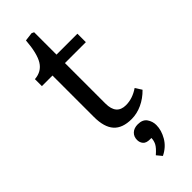

<svg xmlns="http://www.w3.org/2000/svg" viewBox="-304 -712 1013 1013"><g transform="rotate(-45 202.0 -206.0)"><path d="M249 14Q181 14 148.5 -22.5Q116 -59 116 -135V-444H37V-496Q90 -500 115.5 -541.5Q141 -583 148 -674L196 -680L209 -674V-507H365V-444H209V-142Q209 -59 280 -59Q329 -59 376 -91L399 -55Q367 -22 328 -4Q289 14 249 14ZM228 268 204 239Q234 213 243 195Q252 177 252 158H242Q214 158 202.5 144.5Q191 131 191 112Q191 87 207.5 71.5Q224 56 252 56Q288 56 303.5 78.5Q319 101 319 128Q319 167 296 206.5Q273 246 228 268Z"/></g></svg>

Font: Text Regular
Style: Regular
Weight: 400
Designer: Latin by Veronika Burian and Jose Scaglione. Greek by Irene Vlachou. Cyrillic by Vera Evstafieva.
Foundry: TypeTogether
Version: Version 3.002